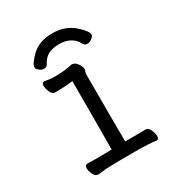

<svg xmlns="http://www.w3.org/2000/svg" viewBox="-161 -771 823 885"><g transform="rotate(-30 250.0 -329.0)"><path d="M107 6Q91 6 82 -12.5Q73 -31 73 -45Q73 -63 88 -63L128 -62L216 -63Q217 -110 217 -427Q181 -422 158 -422Q135 -422 123 -421Q108 -421 99.5 -440.5Q91 -460 91 -474Q91 -491 104 -491Q138 -485 148 -485Q217 -485 251 -495Q274 -495 288 -466Q294 -455 294 -449Q294 -442 291 -435.5Q288 -429 288 -416Q288 -129 289 -64Q384 -64 397 -65Q412 -65 420.5 -45.5Q429 -26 429 -12Q429 5 416 5Q381 -1 304 -1Q209 -1 153 1ZM133 -541Q120 -541 108.5 -551Q97 -561 97 -568Q97 -588 137 -626Q177 -664 247 -664Q317 -664 363 -621Q401 -587 401 -568Q401 -561 389 -551Q377 -541 364 -541Q350 -541 344 -552Q317 -605 248 -605Q216 -605 192.5 -594Q169 -583 153 -552Q147 -541 133 -541Z"/></g></svg>

Font: LXGW WenKai Mono Lite
Style: Regular
Weight: 400
Monospace: yes
Designer: LXGW / Fontworks Inc.
Foundry: LXGW / Fontworks Inc.
Version: Version 1.520; June 14, 2025